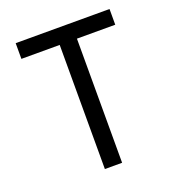

<svg xmlns="http://www.w3.org/2000/svg" viewBox="-132 -836 865 942"><g transform="rotate(-20 300.0 -365.0)"><path d="M345 0V-648H545V-730H55V-648H255V0Z"/></g></svg>

Font: Tekne LDO
Style: Regular
Weight: 400
Monospace: yes
Designer: Alessio Laiso, Mario Rullo, Paolo Rosset
Foundry: Alessio Laiso
Version: Version 1.000;hotconv 1.0.109;makeotfexe 2.5.65596